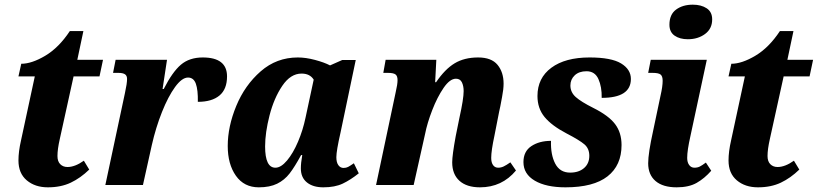

<svg xmlns="http://www.w3.org/2000/svg" viewBox="-20 -792 3501 822"><path d="M59 -105Q59 -143 70 -191L129 -465H59L71 -519Q116 -519 174 -553.5Q232 -588 279 -659H337L311 -536H421L406 -465H295L236 -197Q226 -153 226 -124Q226 -101 238 -89Q250 -77 269 -77Q301 -77 339 -104L362 -66Q325 -30 283 -10Q241 10 185 10Q130 10 94.5 -20Q59 -50 59 -105Z M515 -394Q524 -435 524 -454Q524 -468 515 -474Q506 -480 487 -480H464L475 -536H695L676 -411H681Q718 -484 754.5 -515Q791 -546 848 -546Q952 -546 952 -465Q952 -410 919.5 -383Q887 -356 827 -356Q828 -407 818.5 -433.5Q809 -460 785 -460Q759 -460 729.5 -419.5Q700 -379 673.5 -312.5Q647 -246 630 -171L592 0H431Z M955 -167Q955 -250 991.5 -338.5Q1028 -427 1096 -486.5Q1164 -546 1255 -546Q1289 -546 1328.5 -535.5Q1368 -525 1393 -512L1445 -535H1503L1438 -225Q1420 -146 1420 -119Q1420 -97 1428.5 -85Q1437 -73 1451 -73Q1462 -73 1470.5 -77.5Q1479 -82 1495 -93L1516 -50Q1481 -22 1447.5 -6Q1414 10 1364 10Q1320 10 1294 -11Q1268 -32 1268 -71Q1268 -94 1274 -128H1269Q1242 -78 1220 -49.5Q1198 -21 1166.5 -5.5Q1135 10 1088 10Q1025 10 990 -39.5Q955 -89 955 -167ZM1288 -288 1323 -451Q1307 -477 1271 -477Q1224 -477 1188.5 -424.5Q1153 -372 1134 -298Q1115 -224 1115 -165Q1115 -74 1159 -74Q1183 -74 1209 -105Q1235 -136 1256 -185.5Q1277 -235 1288 -288Z M1916 -97Q1916 -127 1931 -209L1947 -288Q1965 -369 1965 -402Q1965 -424 1957.5 -439.5Q1950 -455 1932 -455Q1906 -455 1879 -415.5Q1852 -376 1830.5 -320.5Q1809 -265 1800 -219L1751 0H1590L1674 -397Q1682 -431 1682 -449Q1682 -467 1673 -473.5Q1664 -480 1641 -480H1621L1631 -536H1848L1843 -440H1847Q1885 -496 1926.5 -521Q1968 -546 2027 -546Q2084 -546 2110 -514.5Q2136 -483 2136 -434Q2136 -410 2129.5 -377Q2123 -344 2122 -337Q2118 -321 2117 -314L2097 -212Q2083 -147 2083 -116Q2083 -96 2091 -85Q2099 -74 2113 -74Q2125 -74 2136.5 -79.5Q2148 -85 2165 -97L2189 -62Q2129 10 2035 10Q1978 10 1947 -18Q1916 -46 1916 -97Z M2221 -98Q2221 -144 2255 -166.5Q2289 -189 2339 -189Q2337 -130 2357 -91.5Q2377 -53 2421 -53Q2458 -53 2480.5 -72.5Q2503 -92 2503 -125Q2503 -156 2482 -174Q2461 -192 2405 -221Q2342 -254 2311.5 -291Q2281 -328 2281 -381Q2281 -458 2340.5 -502Q2400 -546 2504 -546Q2597 -546 2639 -520.5Q2681 -495 2681 -454Q2681 -373 2556 -373Q2557 -420 2542 -453.5Q2527 -487 2491 -487Q2459 -487 2440.5 -469.5Q2422 -452 2422 -426Q2422 -397 2445 -376.5Q2468 -356 2520 -330Q2586 -297 2613.5 -260.5Q2641 -224 2641 -171Q2641 -84 2581 -37Q2521 10 2401 10Q2318 10 2269.5 -18.5Q2221 -47 2221 -98Z M2846 -686Q2846 -730 2874.5 -751Q2903 -772 2946 -772Q2982 -772 3005.5 -756.5Q3029 -741 3029 -709Q3029 -669 2998.5 -646.5Q2968 -624 2925 -624Q2890 -624 2868 -639.5Q2846 -655 2846 -686ZM2755 -93Q2755 -136 2776 -231L2808 -383Q2817 -422 2817 -446Q2817 -466 2808 -473Q2799 -480 2774 -480H2755L2766 -536H3006L2936 -210Q2922 -148 2922 -116Q2922 -97 2930.5 -85.5Q2939 -74 2953 -74Q2966 -74 2976 -79Q2986 -84 3002 -96L3025 -61Q2996 -28 2962.5 -9Q2929 10 2877 10Q2818 10 2786.5 -17Q2755 -44 2755 -93Z M3099 -105Q3099 -143 3110 -191L3169 -465H3099L3111 -519Q3156 -519 3214 -553.5Q3272 -588 3319 -659H3377L3351 -536H3461L3446 -465H3335L3276 -197Q3266 -153 3266 -124Q3266 -101 3278 -89Q3290 -77 3309 -77Q3341 -77 3379 -104L3402 -66Q3365 -30 3323 -10Q3281 10 3225 10Q3170 10 3134.5 -20Q3099 -50 3099 -105Z"/></svg>

Font: Noto Serif NarrowExtraBold
Style: Italic
Weight: 800
Width: 4
Italic angle: -12°
Designer: Monotype Design Team
Foundry: Monotype Imaging Inc.
Version: Version 1.001